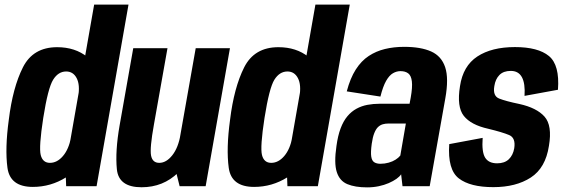

<svg xmlns="http://www.w3.org/2000/svg" viewBox="-20 -805 2442 830"><path d="M266 0H397.5L535.5 -785H387L263 -78.5ZM122 3Q199.5 3 265.8 -38.5Q332 -80 345 -149.5L287 -211.5Q277.5 -160 252.2 -130.5Q227 -101 196 -101Q164.5 -101 156 -135Q147.5 -169 167 -295.5Q187.5 -425 209.8 -460.5Q232 -496 266 -496Q296.5 -496 311.5 -467Q326.5 -438 318 -387.5L397 -447.5Q409.5 -517 357 -559Q304.5 -601 227 -601Q123 -601 79 -513.8Q35 -426.5 18 -287Q1 -162.5 12.2 -79.8Q23.5 3 122 3Z M756.5 0H869L974 -596.5H826L735.5 -84.5ZM704 -596.5H556L497 -262.5Q477.5 -151 485.2 -73.2Q493 4.5 592 4.5Q685.5 4.5 750.2 -58.8Q815 -122 829 -203L760.5 -224.5Q751 -167 725 -134Q699 -101 668.5 -101Q639 -101 633 -132.8Q627 -164.5 645.5 -267Z M1222.5 0H1354L1492 -785H1343.5L1219.5 -78.5ZM1078.5 3Q1156 3 1222.2 -38.5Q1288.5 -80 1301.5 -149.5L1243.5 -211.5Q1234 -160 1208.8 -130.5Q1183.5 -101 1152.5 -101Q1121 -101 1112.5 -135Q1104 -169 1123.5 -295.5Q1144 -425 1166.2 -460.5Q1188.5 -496 1222.5 -496Q1253 -496 1268 -467Q1283 -438 1274.5 -387.5L1353.5 -447.5Q1366 -517 1313.5 -559Q1261 -601 1183.5 -601Q1079.5 -601 1035.5 -513.8Q991.5 -426.5 974.5 -287Q957.5 -162.5 968.8 -79.8Q980 3 1078.5 3Z M1567 5Q1593.5 5 1617.2 0Q1641 -5 1660.5 -13.5Q1680 -22 1693.8 -31.8Q1707.5 -41.5 1714 -51.5L1720 0H1837.5L1905 -379.5Q1920.5 -466 1904.5 -514.2Q1888.5 -562.5 1843.8 -582.5Q1799 -602.5 1727.5 -602.5Q1682.5 -602.5 1644.2 -593.2Q1606 -584 1574 -563Q1542 -542 1518 -504.5Q1494 -467 1479 -410L1624.5 -387.5Q1635.5 -431.5 1649.2 -455.5Q1663 -479.5 1678.8 -488.5Q1694.5 -497.5 1711 -497.5Q1732 -497.5 1744.8 -487.8Q1757.5 -478 1760.5 -453Q1763.5 -428 1755.5 -383L1750.5 -356.5H1621Q1594 -356.5 1568.5 -351.8Q1543 -347 1521 -335Q1499 -323 1481.8 -302.5Q1464.5 -282 1452.5 -250.2Q1440.5 -218.5 1434.5 -174Q1423.5 -100 1435.8 -61.5Q1448 -23 1481.5 -9Q1515 5 1567 5ZM1624.5 -97Q1608.5 -97 1598 -103.5Q1587.5 -110 1584.8 -128.5Q1582 -147 1587 -183.5Q1591 -212 1598 -229.5Q1605 -247 1614.2 -255.8Q1623.5 -264.5 1634.8 -267.8Q1646 -271 1659 -271H1734.5L1710.5 -132.5Q1703 -123 1690 -114.8Q1677 -106.5 1660 -101.8Q1643 -97 1624.5 -97Z M2112.5 4Q2210.5 4 2274.5 -37.5Q2338.5 -79 2353 -174.5Q2368 -262.5 2334 -300.8Q2300 -339 2225 -355.5Q2167 -367.5 2138.2 -378.8Q2109.5 -390 2117 -433Q2121.5 -463 2139 -480.8Q2156.5 -498.5 2188 -498.5Q2221.5 -498.5 2236.2 -471.2Q2251 -444 2247.5 -390.5L2392 -417Q2400 -524 2353 -562.8Q2306 -601.5 2206 -601.5Q2105.5 -601.5 2043.5 -560.8Q1981.5 -520 1968.5 -432.5Q1954 -343 1985 -304Q2016 -265 2090 -248.5Q2152 -233.5 2181 -221.2Q2210 -209 2203 -164Q2198 -134.5 2179.8 -116.8Q2161.5 -99 2129 -99Q2092.5 -99 2077.2 -123.5Q2062 -148 2066.5 -209L1922 -182Q1914.5 -71.5 1963.5 -33.8Q2012.5 4 2112.5 4Z"/></svg>

Font: Anybody Condensed
Style: Bold Italic
Weight: 700
Width: 3
Italic angle: -10°
Version: Version 1.113;gftools[0.9.25]